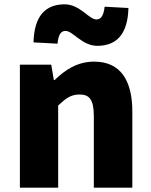

<svg xmlns="http://www.w3.org/2000/svg" viewBox="-20 -868 698 888"><path d="M72 0H249V-380C284 -413 308 -431 348 -431C393 -431 414 -408 414 -330V0H592V-352C592 -494 539 -583 415 -583C338 -583 280 -544 233 -498H229L217 -569H72ZM430 -656C519 -656 571 -710 574 -831L464 -837C459 -794 446 -778 426 -778C391 -778 350 -848 279 -848C190 -848 138 -794 135 -672L246 -666C250 -710 263 -725 283 -725C318 -725 359 -656 430 -656Z"/></svg>

Font: Noto Sans T Chinese Black
Style: Bold
Weight: 900
Designer: Ryoko NISHIZUKA (kana & ideographs); Paul D. Hunt (Latin, Greek & Cyrillic); Wenlong ZHANG (bopomofo); Sandoll Communica
Foundry: Adobe Systems Incorporated
Version: Version 1.000;PS 1;hotconv 1.0.78;makeotf.lib2.5.61930